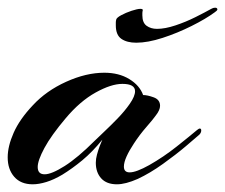

<svg xmlns="http://www.w3.org/2000/svg" viewBox="-30 -478 585 499"><path d="M55 1Q24 1 7 -18.5Q-10 -38 -10 -69Q-10 -98 5.5 -133Q21 -168 55 -204Q90 -242 142 -265.5Q194 -289 241 -289Q279 -289 306 -272.5Q333 -256 342 -231Q353 -231 369.5 -225Q386 -219 386 -203Q386 -192 375 -178Q368 -168 350.5 -148Q333 -128 318 -105Q306 -87 299 -71.5Q292 -56 292 -45Q292 -30 307 -30Q324 -30 358 -49Q395 -70 429 -97Q463 -124 482 -140Q487 -144 489 -144Q493 -144 493 -139Q493 -133 488 -128Q479 -120 453 -98Q427 -76 393.5 -52Q360 -28 328 -13Q312 -6 298.5 -2.5Q285 1 274 1Q247 1 233 -14.5Q219 -30 219 -55Q219 -65 222 -76Q225 -87 229 -98L236 -115Q210 -83 184 -61.5Q158 -40 132 -24Q110 -11 90.5 -5Q71 1 55 1ZM86 -25Q104 -25 138 -46.5Q172 -68 217 -113Q223 -119 239.5 -134.5Q256 -150 275 -169.5Q294 -189 307.5 -208.5Q321 -228 321 -241Q321 -260 288 -260Q259 -260 218.5 -237.5Q178 -215 141 -171Q103 -126 85.5 -93.5Q68 -61 68 -44Q68 -25 86 -25ZM324 -367Q300 -367 285.5 -377Q271 -387 271 -412Q271 -416 271 -419.5Q271 -423 272 -427Q273 -432 285 -438.5Q297 -445 312 -450Q327 -455 335 -455Q342 -455 341 -451Q340 -447 340 -444Q340 -441 340 -438Q340 -419 351 -411Q362 -403 378 -403Q399 -403 426 -412Q453 -421 478 -433.5Q503 -446 519 -455Q524 -458 529 -458Q535 -458 535 -453Q534 -450 528 -446Q505 -429 468 -410.5Q431 -392 392.5 -379.5Q354 -367 324 -367Z"/></svg>

Font: Arizonia
Style: Regular
Weight: 400
Designer: Robert E. Leuschke
Foundry: Robert E. Leuschke
Version: Version 1.010; ttfautohint (v1.8.4.7-5d5b)